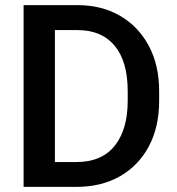

<svg xmlns="http://www.w3.org/2000/svg" viewBox="-20 -731 693 751"><path d="M278.8 0H72.3V-710.9H283.2Q377.9 -710.9 449.7 -669.2Q521.5 -627.4 562 -551.8Q602.5 -476.1 602.5 -374V-336.4Q602.5 -234.4 562.3 -158.7Q522 -83 449.2 -41.5Q376.5 0 278.8 0ZM283.2 -613.3H194.8V-97.2H278.8Q377.9 -97.2 428.7 -160.9Q479.5 -224.6 479.5 -336.4V-375Q479.5 -490.2 428.7 -551.8Q377.9 -613.3 283.2 -613.3Z"/></svg>

Font: Vazirmatn FD Medium
Style: Regular
Weight: 500
Designer: Saber Rastikerdar
Foundry: Saber Rastikerdar
Version: Version 33.003